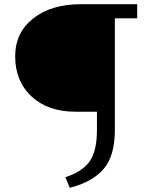

<svg xmlns="http://www.w3.org/2000/svg" viewBox="-20 -678 697 911"><path d="M631 -658V-591H525V-62Q525 62 471.5 124Q418 186 311 213L290 163Q370 137 405 88Q440 39 440 -62V-148H337Q208 -148 130 -220Q52 -292 52 -411Q52 -523 137.5 -590.5Q223 -658 363 -658Z"/></svg>

Font: EauTestText Medium
Style: Regular
Weight: 500
Designer: Christian Thalmann (Catharsis Fonts)
Version: Version 0.001;PS 000.001;hotconv 1.0.88;makeotf.lib2.5.64775